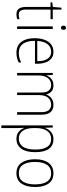

<svg xmlns="http://www.w3.org/2000/svg" viewBox="905 -1670 999 2849"><g transform="rotate(90 1404.5 -245.5)"><path d="M199 -24Q218 -24 235 -27.5Q252 -31 265 -36V-3Q251 3 234 6.5Q217 10 194 10Q134 10 108.5 -26.5Q83 -63 83 -133V-496H15V-521L83 -531L94 -658H122V-529H264V-496H122V-135Q122 -80 138.5 -52Q155 -24 199 -24Z M391 -725Q409 -725 415.5 -714.5Q422 -704 422 -688Q422 -672 415 -661.5Q408 -651 391 -651Q375 -651 368 -661.5Q361 -672 361 -688Q361 -704 368 -714.5Q375 -725 391 -725ZM410 -529V0H372V-529Z M748 -539Q811 -539 850 -506.5Q889 -474 907.5 -419Q926 -364 926 -297V-265H586Q585 -149 630.5 -87Q676 -25 764 -25Q804 -25 836 -33Q868 -41 907 -61V-23Q874 -7 839.5 1.5Q805 10 763 10Q689 10 641 -24Q593 -58 570 -119Q547 -180 547 -262Q547 -341 569.5 -404Q592 -467 636.5 -503Q681 -539 748 -539ZM748 -505Q679 -505 636.5 -453Q594 -401 587 -299H888Q889 -358 874 -405Q859 -452 828 -478.5Q797 -505 748 -505Z M1539 -539Q1604 -539 1643 -496.5Q1682 -454 1682 -363V0H1644V-360Q1644 -437 1613 -471Q1582 -505 1535 -505Q1469 -505 1430 -460Q1391 -415 1391 -324V0H1353V-356Q1353 -437 1322.5 -471Q1292 -505 1244 -505Q1177 -505 1138.5 -456Q1100 -407 1100 -319V0H1062V-529H1092L1097 -437H1100Q1110 -462 1128.5 -485.5Q1147 -509 1176 -524Q1205 -539 1248 -539Q1302 -539 1335.5 -511Q1369 -483 1380 -435H1383Q1402 -482 1440 -510.5Q1478 -539 1539 -539Z M2047 -539Q2140 -539 2189 -471.5Q2238 -404 2238 -269Q2238 -132 2185.5 -61Q2133 10 2041 10Q1973 10 1934 -24.5Q1895 -59 1880 -104H1877Q1880 -55 1880 -1V234H1841V-529H1872L1876 -415H1878Q1890 -448 1911 -476Q1932 -504 1965.5 -521.5Q1999 -539 2047 -539ZM2043 -505Q1963 -505 1921.5 -444Q1880 -383 1880 -277V-251Q1880 -139 1922 -82Q1964 -25 2038 -25Q2112 -25 2155.5 -84.5Q2199 -144 2199 -269Q2199 -385 2160.5 -445Q2122 -505 2043 -505Z M2755 -265Q2755 -139 2704 -64.5Q2653 10 2549 10Q2448 10 2395.5 -64.5Q2343 -139 2343 -266Q2343 -395 2397 -467Q2451 -539 2552 -539Q2622 -539 2667 -504.5Q2712 -470 2733.5 -408.5Q2755 -347 2755 -265ZM2383 -266Q2383 -154 2423.5 -89.5Q2464 -25 2549 -25Q2636 -25 2676 -89Q2716 -153 2716 -265Q2716 -336 2699.5 -390Q2683 -444 2647 -474.5Q2611 -505 2552 -505Q2467 -505 2425 -442Q2383 -379 2383 -266Z"/></g></svg>

Font: Noto Sans Tamil SemiCondensed ExtraLight
Style: Regular
Weight: 200
Width: 4
Designer: Jelle Bosma - Monotype Design Team
Foundry: Monotype Imaging Inc.
Version: Version 2.004; ttfautohint (v1.8.4.7-5d5b)